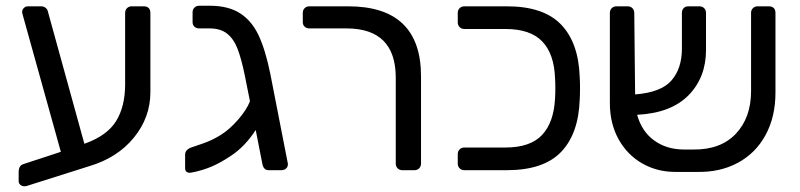

<svg xmlns="http://www.w3.org/2000/svg" viewBox="-20 -593 2786 669"><path d="M504 -548V-272Q504 -184 446.5 -113.5Q389 -43 291 -14L73 55Q70 56 65 56Q57 56 51 51Q45 46 45 38V7Q45 -16 61 -21L192 -64L62 -531Q57 -548 57 -551Q57 -559 63 -565Q69 -571 77 -571H123Q132 -571 138 -566.5Q144 -562 146 -556L274 -92Q353 -120 384.5 -171Q416 -222 416 -299V-548Q416 -558 422.5 -564.5Q429 -571 439 -571H481Q492 -571 498 -565Q504 -559 504 -548Z M960 0H916Q898 0 894 -23L871 -140Q834 -83 786 -51Q749 -26 717 -12.5Q685 1 649 8L642 9Q625 9 625 -7V-54Q625 -71 646 -79Q649 -80 685.5 -92.5Q722 -105 751 -124Q781 -143 810 -176.5Q839 -210 851 -240L833 -330Q821 -389 807.5 -423.5Q794 -458 771 -476Q748 -494 710 -494H674Q664 -494 657.5 -500Q651 -506 651 -516V-550Q651 -560 657.5 -566.5Q664 -573 674 -573H711Q775 -573 816 -547Q857 -521 881 -470Q905 -419 922 -335L983 -23Q984 -13 977.5 -6.5Q971 0 960 0Z M1359 -23V-322Q1359 -494 1187 -494H1058Q1048 -494 1041.5 -500Q1035 -506 1035 -516V-548Q1035 -558 1041.5 -564.5Q1048 -571 1058 -571H1193Q1447 -571 1447 -327V-23Q1447 -13 1440.5 -6.5Q1434 0 1424 0H1382Q1372 0 1365.5 -6.5Q1359 -13 1359 -23Z M1575 -23V-56Q1575 -66 1581.5 -72.5Q1588 -79 1598 -79H1741Q1828 -79 1869 -123Q1910 -167 1914 -251Q1915 -265 1915 -286Q1915 -306 1914 -320Q1911 -405 1869.5 -448.5Q1828 -492 1741 -492H1598Q1588 -492 1581.5 -498.5Q1575 -505 1575 -515V-548Q1575 -558 1581.5 -564.5Q1588 -571 1598 -571H1746Q1874 -571 1935 -507.5Q1996 -444 2000 -324Q2001 -310 2001 -286Q2001 -262 2000 -247Q1996 -127 1935 -63.5Q1874 0 1746 0H1598Q1588 0 1581.5 -6.5Q1575 -13 1575 -23Z M2682 -548V-270Q2682 -186 2647.5 -122.5Q2613 -59 2550.5 -25.5Q2488 8 2407 6H2333Q2269 6 2217 -24Q2165 -54 2135 -108.5Q2105 -163 2105 -234V-548Q2105 -558 2111.5 -564.5Q2118 -571 2128 -571H2167Q2177 -571 2183.5 -564.5Q2190 -558 2190 -548L2193 -264Q2284 -271 2320 -313Q2356 -355 2356 -423V-548Q2356 -558 2362 -564.5Q2368 -571 2378 -571H2417Q2427 -571 2433.5 -564.5Q2440 -558 2440 -548V-419Q2440 -323 2379 -261Q2318 -199 2200 -193Q2216 -135 2259.5 -103.5Q2303 -72 2364 -72H2396Q2491 -71 2544 -127Q2597 -183 2597 -276V-548Q2597 -558 2603.5 -564.5Q2610 -571 2620 -571H2659Q2670 -571 2676 -565Q2682 -559 2682 -548Z"/></svg>

Font: Contemporary
Style: Regular
Weight: 400
Designer: Victor Tran
Foundry: Victor Tran
Version: Version 1.100